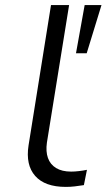

<svg xmlns="http://www.w3.org/2000/svg" viewBox="-20 -725 418 753"><path d="M238 8Q156 8 118 -35Q80 -78 92 -155L180 -705H251L164 -166Q159 -131 168 -105.5Q177 -80 200 -66Q223 -52 259 -52Q273 -52 290 -54Q307 -56 321 -59L309 1Q290 4 273 6Q256 8 238 8ZM278 -516 312 -705H378L320 -516Z"/></svg>

Font: Nunito Sans 10pt Expanded Light
Style: Italic
Weight: 300
Width: 7
Italic angle: -9°
Designer: Vernon Adams
Foundry: Vernon Adams
Version: Version 3.101;gftools[0.9.27]